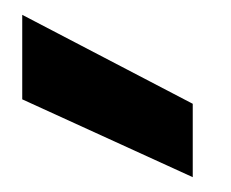

<svg xmlns="http://www.w3.org/2000/svg" viewBox="-20 -832 311 259"><path d="M240 -593V-692L10 -812V-698Z"/></svg>

Font: Matrixport Bold
Style: Regular
Weight: 600
Designer: Ninad Kale (Devanagari), Jonny Pinhorn (Latin)
Foundry: Indian Type Foundry
Version: Version 2.000;PS 1.0;hotconv 1.0.79;makeotf.lib2.5.61930; tt